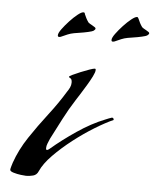

<svg xmlns="http://www.w3.org/2000/svg" viewBox="-44 -573 502 613"><g transform="rotate(5 207.0 -266.0)"><path d="M62 2Q58 2 45.5 0.5Q33 -1 21.5 -4.5Q10 -8 10 -13Q10 -16 12.5 -24.5Q15 -33 16 -36Q31 -79 58 -119.5Q85 -160 115.5 -199.5Q146 -239 169 -277Q174 -284 177.5 -291.5Q181 -299 181 -307Q181 -318 176 -320.5Q171 -323 171 -325Q171 -327 181.5 -332Q192 -337 206.5 -343Q221 -349 234 -353.5Q247 -358 251 -358Q254 -358 254 -354Q254 -347 247 -333Q240 -319 230 -302.5Q220 -286 211.5 -272.5Q203 -259 199 -253Q179 -222 162 -189Q145 -156 128 -123Q125 -116 121.5 -107.5Q118 -99 118 -92Q118 -86 121 -86Q123 -86 126 -88Q129 -90 130 -91Q165 -121 210 -151.5Q255 -182 298 -199Q300 -200 309 -203.5Q318 -207 319 -207Q325 -207 325 -200Q300 -189 266.5 -168.5Q233 -148 199.5 -122Q166 -96 139 -68.5Q112 -41 101 -16Q96 -4 84.5 -1Q73 2 62 2ZM300 -449Q296 -449 296 -454Q296 -461 305.5 -474Q315 -487 328 -501Q341 -515 353 -524.5Q365 -534 371 -534Q374 -534 376 -529Q379 -522 382 -516Q385 -510 390 -503Q393 -500 403.5 -494.5Q414 -489 414 -486Q414 -483 412 -481.5Q410 -480 408 -478Q405 -476 392 -473Q379 -470 365.5 -468Q352 -466 347 -465Q336 -463 326.5 -459Q317 -455 306 -450Q304 -449 300 -449ZM128 -449Q124 -449 124 -454Q124 -461 133.5 -474Q143 -487 156 -501Q169 -515 181 -524.5Q193 -534 199 -534Q204 -534 204 -529Q207 -522 210 -516Q213 -510 218 -503Q221 -500 231.5 -494.5Q242 -489 242 -486Q242 -483 240 -481.5Q238 -480 236 -478Q233 -476 220 -473Q207 -470 193.5 -468Q180 -466 175 -465Q164 -463 154.5 -459Q145 -455 134 -450Q132 -449 128 -449Z"/></g></svg>

Font: My Soul
Style: Regular
Weight: 400
Designer: Robert E. Leuschke
Foundry: Robert E. Leuschke
Version: Version 1.010; ttfautohint (v1.8.4.7-5d5b)